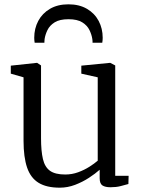

<svg xmlns="http://www.w3.org/2000/svg" viewBox="-20 -858 662 889"><path d="M491.5 9Q467.5 9 454.5 0.8Q441.5 -7.5 441.5 -33V-72Q421.5 -54 392 -34.8Q362.5 -15.5 327.8 -2.2Q293 11 257 11Q195.5 11 158.8 -11.5Q122 -34 105.5 -82Q89 -130 89 -206V-500L30 -517V-554L151 -567H152L170 -555V-218Q170 -158.5 178.8 -121.5Q187.5 -84.5 211.5 -67.2Q235.5 -50 282 -50Q313.5 -50 342 -60.5Q370.5 -71 393.8 -85.8Q417 -100.5 432.5 -114V-500L356.5 -517V-554L489.5 -567H490.5L513.5 -555V-44H575.5L574.5 -6Q558 -1.5 538 3.8Q518 9 491.5 9ZM297 -838Q347 -838 382.5 -817.2Q418 -796.5 436.8 -761.2Q455.5 -726 455.5 -683Q455.5 -678 455 -672Q454.5 -666 453.5 -660H408.5Q408.5 -663 408.5 -667.5Q408.5 -672 407.5 -677Q404.5 -697.5 394.2 -718.8Q384 -740 361 -754.5Q338 -769 297 -769Q256 -769 233 -754.5Q210 -740 199.8 -718.8Q189.5 -697.5 186.5 -677Q186 -672 185.8 -667.5Q185.5 -663 185.5 -660H140.5Q139.5 -666 139 -672Q138.5 -678 138.5 -683Q138.5 -726 157.2 -761.2Q176 -796.5 211.5 -817.2Q247 -838 297 -838Z"/></svg>

Font: Merriweather 7pt Light
Style: Regular
Weight: 300
Designer: Eben Sorkin
Foundry: Eben Sorkin
Version: Version 2.200;gftools[0.9.31]